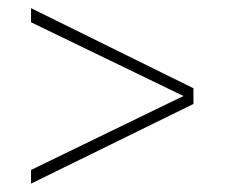

<svg xmlns="http://www.w3.org/2000/svg" viewBox="-20 -568 574 470"><path d="M56 -118.5V-152L429 -333L56 -513.5V-548L453.5 -352V-313.5Z"/></svg>

Font: League Spartan Thin Thin
Style: Regular
Weight: 250
Version: Version 2.002